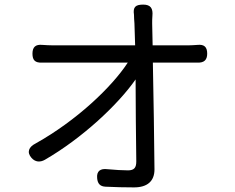

<svg xmlns="http://www.w3.org/2000/svg" viewBox="-20 -793 1020 834"><path d="M570 -270 572 -92C572 -66 564 -53 536 -53C512 -53 480 -55 447 -58C416 -62 399 -50 402 -19C404 5 415 17 439 18C479 20 523 21 562 21C620 21 651 -6 651 -57C650 -179 647 -374 644 -521H800C811 -521 824 -521 838 -521C866 -520 880 -532 880 -560C880 -589 867 -601 838 -598C824 -597 809 -596 797 -596H643L641 -691C641 -702 641 -713 642 -724C645 -756 635 -773 602 -773C568 -773 557 -762 562 -729C562 -718 563 -705 564 -691L567 -596H389H211C195 -596 179 -597 164 -598C135 -601 121 -589 121 -560C121 -531 133 -520 162 -521C178 -521 195 -521 213 -521H535C465 -414 312 -269 135 -170C105 -155 95 -132 117 -107C133 -89 154 -87 175 -99C339 -194 493 -339 569 -448Z"/></svg>

Font: GenSenRounded2 TW R
Style: Regular
Weight: 400
Version: Version 2.100;PS 2.1;hotconv 16.6.51;makeotf.lib2.5.65220 DE